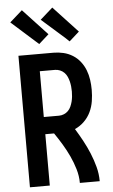

<svg xmlns="http://www.w3.org/2000/svg" viewBox="-64 -1028 627 1069"><g transform="rotate(-5 250.0 -493.0)"><path d="M59 0V-735H255Q283 -735 310.5 -728.5Q338 -722 362 -707Q386 -692 403.5 -669.5Q421 -647 431 -621Q441 -595 445 -567Q449 -539 449 -511Q449 -479 444 -447.5Q439 -416 425.5 -387.5Q412 -359 389 -336.5Q366 -314 337 -301Q358 -267 377.5 -231Q397 -195 412.5 -157.5Q428 -120 438.5 -80.5Q449 -41 449 0H338Q338 -39 326.5 -77.5Q315 -116 298.5 -151.5Q282 -187 261.5 -221Q241 -255 219 -287H170V0ZM170 -383H255Q269 -383 282.5 -388.5Q296 -394 306 -404Q316 -414 322 -427.5Q328 -441 331.5 -454.5Q335 -468 336.5 -482.5Q338 -497 338 -511Q338 -525 336.5 -539.5Q335 -554 331.5 -568Q328 -582 322 -595Q316 -608 306 -618Q296 -628 282.5 -633.5Q269 -639 255 -639H170ZM350 -790 329 -810 200 -924 270 -986 406 -840ZM180 -790 30 -924 100 -986 236 -840Z"/></g></svg>

Font: Zed Mono
Style: Bold
Weight: 700
Monospace: yes
Designer: Belleve Invis
Foundry: Belleve Invis
Version: Version 1.0.0; ttfautohint (v1.8.4)